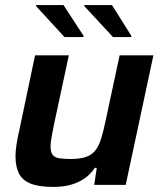

<svg xmlns="http://www.w3.org/2000/svg" viewBox="-20 -728 633 756"><path d="M190 8Q132 8 99.5 -5.5Q67 -19 54 -46Q41 -73 41 -113Q41 -132 45 -159Q49 -186 56 -215L118 -510H251L192 -235Q187 -209 183 -187Q179 -165 179 -152Q179 -130 187 -119Q195 -108 212.5 -105Q230 -102 259 -102Q296 -102 319.5 -110.5Q343 -119 356.5 -137Q370 -155 378.5 -183Q387 -211 395 -249L451 -510H584L475 0H351L361 -67H353Q337 -42 313 -25.5Q289 -9 259 -0.5Q229 8 190 8ZM234 -582 122 -704V-708H230L309 -587V-582ZM425 -582 312 -704V-708H421L497 -587V-582Z"/></svg>

Font: Saira Thin SemiBold
Style: Italic
Weight: 600
Italic angle: -12°
Version: Version 1.101